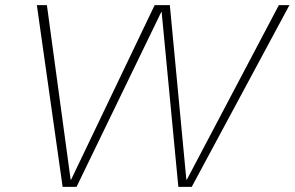

<svg xmlns="http://www.w3.org/2000/svg" viewBox="-20 -720 1143 745"><path d="M223 5 123 -700H162L256 -9L239 -23H256L580 -700H639L704 -13L693 -23H705L1062 -700H1103L724 5H672L606 -686L623 -674H606L277 5Z"/></svg>

Font: REM Medium Thin
Style: Italic
Weight: 250
Italic angle: -11°
Version: Version 1.005;gftools[0.9.28]